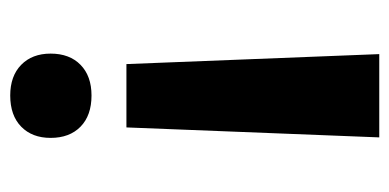

<svg xmlns="http://www.w3.org/2000/svg" viewBox="-218 -352 780 385"><g transform="rotate(-90 172.5 -160.0)"><path d="M109 -297H236L256 210H89ZM173 -530Q212 -530 234.5 -508Q257 -486 257 -449Q257 -411 234.5 -389Q212 -367 173 -367Q133 -367 110.5 -389Q88 -411 88 -449Q88 -486 110.5 -508Q133 -530 173 -530Z"/></g></svg>

Font: M PLUS 2
Style: Bold
Weight: 700
Designer: Coji Morishita
Foundry: UNDERFOREST DESIGN
Version: Version 1.001